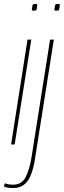

<svg xmlns="http://www.w3.org/2000/svg" viewBox="-51 -730 322 970"><path d="M5 0 88 -530H107L23 0ZM127 -710Q132 -710 135 -709Q138 -708 137 -702Q136 -690 134.5 -684.5Q133 -679 130 -677.5Q127 -676 120 -676Q116 -676 112.5 -677Q109 -678 110 -684Q112 -696 113 -701.5Q114 -707 117 -708.5Q120 -710 127 -710ZM241 -710Q246 -710 249 -709Q252 -708 251 -702Q250 -690 248.5 -684.5Q247 -679 244 -677.5Q241 -676 234 -676Q230 -676 226.5 -677Q223 -678 224 -684Q226 -696 227 -701.5Q228 -707 231 -708.5Q234 -710 241 -710ZM221 -530 126 71Q119 119 105.5 152.5Q92 186 70.5 203Q49 220 17 220Q3 220 -8.5 218.5Q-20 217 -31 213L-27 196Q-15 200 -5.5 201.5Q4 203 15 203Q59 203 78.5 165Q98 127 108 66L202 -530Z"/></svg>

Font: Georama ExtraCondensed Thin
Style: Italic
Weight: 100
Width: 2
Italic angle: -9°
Designer: Jean-Baptiste Levee
Foundry: Production Type
Version: Version 1.001